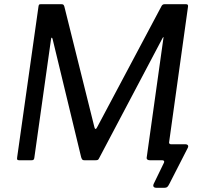

<svg xmlns="http://www.w3.org/2000/svg" viewBox="-20 -762 984 913"><path d="M724 131Q714 131 710.5 126Q707 121 711 112L760 11Q762 6 759.5 3Q757 0 751 0H715L784 -90Q782 -76 793 -76H861Q870 -76 873.5 -71Q877 -66 872 -57L785 113Q780 123 775.5 127Q771 131 762 131ZM71 0Q64 0 62 -3Q60 -6 62 -17L163 -731Q164 -738 166 -740Q168 -742 174 -742H272Q279 -742 281.5 -739.5Q284 -737 286 -731L429 -157Q431 -148 435 -149Q439 -150 443 -159L747 -731Q752 -742 762 -742H865Q876 -742 874 -730L774 -13Q772 -5 769.5 -2.5Q767 0 759 0H692Q685 0 680.5 -3.5Q676 -7 678 -16L757 -580Q759 -585 757 -585Q755 -585 753 -581L452 -11Q449 -4 445.5 -2Q442 0 434 0H381Q375 0 372 -2.5Q369 -5 366 -14L230 -577Q228 -583 226 -583Q224 -583 223 -578L143 -10Q142 -5 139.5 -2.5Q137 0 130 0H71Z"/></svg>

Font: Libre Franklin
Style: Italic
Weight: 400
Italic angle: -8°
Designer: Pablo Impallari, Rodrigo Fuenzalida, Nhung Nguyen
Foundry: Impallari Type
Version: Version 3.000